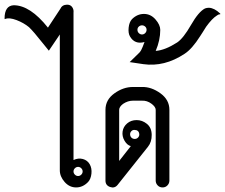

<svg xmlns="http://www.w3.org/2000/svg" viewBox="-252 -821 985 841"><path d="M104 -84Q98 -90 90 -90Q82 -90 76 -84Q70 -78 70 -70Q70 -62 76 -56Q82 -50 90 -50Q98 -50 104 -56Q110 -62 110 -70Q110 -78 104 -84ZM-192 -798Q-120 -798 -42 -700L12 -782Q20 -800 41 -800.5Q62 -801 69 -780Q71 -773 70 -766V-120Q91 -130 111 -124.5Q131 -119 141 -101.5Q151 -84 148.5 -60.5Q146 -37 134 -24Q111 0 81.5 0Q52 0 31 -24Q10 -48 10 -75V-670L-38 -599L-64 -631Q-105 -683 -125 -702Q-148 -721 -179.5 -733Q-211 -745 -229 -738Q-232 -736 -232 -740Q-232 -796 -192 -798Z M358 -234Q356 -252 336 -252Q328 -252 322.5 -245.5Q317 -239 318 -230.5Q319 -222 325 -217Q331 -212 339.5 -212.5Q348 -213 353.5 -219.5Q359 -226 358 -234ZM330 -440H370Q411 -441 450.5 -412.5Q490 -384 490 -340V-30Q490 -18 481.5 -9Q473 0 460 0Q447 0 438.5 -9Q430 -18 430 -30V-340Q430 -353 411 -367Q392 -381 370 -380H330Q308 -380 287 -366Q270 -353 270 -340V-116L321 -181Q305 -185 293.5 -204.5Q282 -224 285 -245Q288 -266 305 -280.5Q322 -295 346.5 -295Q371 -295 391.5 -278.5Q412 -262 412.5 -230.5Q413 -199 396 -178Q285 -39 263 -11Q250 5 230 -2Q210 -9 210 -30V-340Q210 -384 249 -412Q288 -440 330 -440Z M384 -704.5Q378 -710 370 -710Q362 -710 356 -704.5Q350 -699 350 -690.5Q350 -682 356 -676Q362 -670 370 -670Q378 -670 384 -676Q390 -682 390 -690.5Q390 -699 384 -704.5ZM450 -690Q450 -645 430 -598Q471 -601 524 -635Q551 -653 584.5 -711.5Q618 -770 646 -784Q654 -787 663 -787Q687 -786 712 -762Q716 -758 708 -758Q705 -758 698 -753Q677 -740 651 -704Q642 -689 635 -678.5Q628 -668 625 -663Q589 -606 556 -585Q468 -527 376 -540L316 -549L359 -591Q367 -600 373 -616Q379 -632 381 -637Q338 -625 317 -662Q309 -676 311.5 -700Q314 -724 326 -737Q349 -760 378.5 -760Q408 -760 429 -736Q450 -712 450 -690Z"/></svg>

Font: SOV_Station
Style: Bold
Weight: 700
Version: Version 1.00